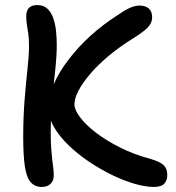

<svg xmlns="http://www.w3.org/2000/svg" viewBox="-20 -730 698 761"><path d="M590 11Q557 11 513.5 -1.5Q470 -14 423 -37Q376 -60 331.5 -90Q287 -120 250.5 -155.5Q214 -191 193 -228Q186 -240 182 -252Q181 -232 181 -212Q181 -168 183 -141Q185 -114 187 -97Q189 -80 191 -66Q193 -52 193 -34Q193 -13 180 -1Q167 11 146 11Q118 11 101.5 -8Q85 -27 78.5 -70.5Q72 -114 72 -187Q72 -265 77.5 -334Q83 -403 89 -457.5Q95 -512 95 -546Q95 -578 92 -597.5Q89 -617 86.5 -632.5Q84 -648 84 -666Q84 -688 95 -699Q106 -710 128 -710Q153 -710 168.5 -695Q184 -680 192 -655.5Q200 -631 202.5 -603.5Q205 -576 205 -552Q205 -509 199 -453Q196 -425 193 -396Q214 -445 252 -494Q289 -543 338 -587.5Q387 -632 443 -668Q473 -689 494 -698.5Q515 -708 533 -708Q556 -708 569.5 -696.5Q583 -685 583 -661Q583 -639 566 -621.5Q549 -604 514 -582Q457 -547 412.5 -510Q368 -473 337.5 -437Q307 -401 291 -370.5Q275 -340 275 -316Q275 -295 297.5 -265Q320 -235 360.5 -204Q401 -173 455.5 -145.5Q510 -118 574 -101Q615 -89 629 -75Q643 -61 643 -37Q643 -15 631 -2Q619 11 590 11Z"/></svg>

Font: Shantell Sans Light Medium
Style: Regular
Weight: 500
Version: Version 1.008;[ac192a2d6]